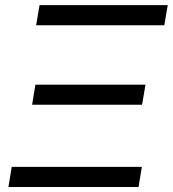

<svg xmlns="http://www.w3.org/2000/svg" viewBox="-20 -748 691 768"><path d="M13.7 0 26.9 -80.6H547.4L534.2 0ZM108.4 -329.1 121.6 -409.2H562L548.3 -329.1ZM124.5 -647 138.2 -727.5H650.9L637.2 -647Z"/></svg>

Font: Inter 20pt
Style: Italic
Weight: 400
Italic angle: -9.3988°
Version: Version 4.001;git-66647c0bb